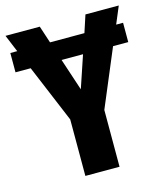

<svg xmlns="http://www.w3.org/2000/svg" viewBox="-115 -773 732 853"><g transform="rotate(-15 250.5 -346.5)"><path d="M511.2 -692.9 478 -613.8H509.8V-524.9H439.9L329.1 -261.2V0H171.9V-259.8L61 -524.9H-8.8V-613.8H22.9L-9.8 -692.9H147.9L173.8 -613.8H332L357.9 -692.9ZM252 -377 301.8 -524.9H203.1Z"/></g></svg>

Font: Fira Sans Compressed
Style: Bold
Weight: 700
Width: 1
Designer: Carrois Corporate & Edenspiekermann AG
Foundry: Carrois Corporate GbR & Edenspiekermann AG
Version: Version 4.203;PS 004.203;hotconv 1.0.88;makeotf.lib2.5.64775